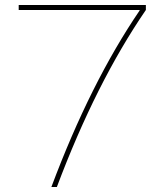

<svg xmlns="http://www.w3.org/2000/svg" viewBox="-20 -750 660 770"><path d="M540 -708V-710H55V-730H565V-710Q365 -418 208 0H186Q343 -419 540 -708Z"/></svg>

Font: Enso Thin
Style: Regular
Weight: 100
Designer: Coji Morishita
Foundry: UNDERFOREST DESIGN
Version: Version 1.000